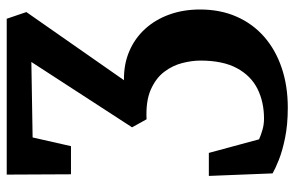

<svg xmlns="http://www.w3.org/2000/svg" viewBox="-168 -426 851 554"><g transform="rotate(-90 257.0 -149.5)"><path d="M302.1 -216.8Q348 -217.5 385.5 -201.5Q423 -185.5 450 -155.9Q477 -126.3 491.5 -86Q506.1 -45.7 506.1 2.6Q506.1 61.1 485.6 107.8Q465.2 154.5 427.5 187.6Q389.9 220.6 337.9 238.2Q285.9 255.9 222.8 255.9Q173.5 255.9 135.4 248Q97.2 240.2 71.5 229.8Q45.8 219.4 33.2 212L25.9 28.1H92.3L131.5 173Q144.8 178.9 159.8 183.1Q174.7 187.3 191.1 187.3Q239.4 187.3 277.2 168.4Q315 149.5 336.9 108.9Q358.7 68.3 358.7 3.9Q358.7 -20.4 351.7 -48.2Q344.8 -76 326.5 -100.3Q308.3 -124.6 275 -139.4Q241.8 -154.1 189.3 -151.6L166.1 -193.4L275.2 -361.5L354.7 -484L136.9 -480.4L111.8 -369.7H30.6L29.7 -555.1H479.4L498.7 -498.4Z"/></g></svg>

Font: Merriweather 7pt Light
Style: Regular
Weight: 300
Designer: Eben Sorkin
Foundry: Eben Sorkin
Version: Version 2.200;gftools[0.9.31]